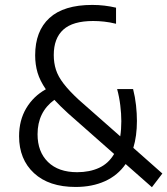

<svg xmlns="http://www.w3.org/2000/svg" viewBox="-20 -770 696 800"><path d="M295 9Q184 9 121.8 -48.5Q59.5 -106 59.5 -202.5Q59.5 -268.5 89.2 -318.8Q119 -369 171 -398Q146.5 -433.5 136.5 -467.2Q126.5 -501 126.5 -539.5Q126.5 -640.5 186 -695Q245.5 -749.5 364.5 -749.5Q390.5 -749.5 415.5 -746.5Q440.5 -743.5 463.5 -738V-671Q437 -677.5 413.5 -680Q390 -682.5 368 -682.5Q283.5 -682.5 243.8 -646.5Q204 -610.5 204 -540.5Q204 -508 213 -479.8Q222 -451.5 244.8 -421.8Q267.5 -392 308 -354.5L481 -202Q485.5 -231 485.5 -265Q485.5 -296 481.2 -331Q477 -366 468 -399H534.5Q543 -366 546.8 -331.2Q550.5 -296.5 550.5 -266Q550.5 -203.5 535.5 -154L656.5 -47L613 10L503.5 -86.5Q470.5 -39 417.2 -15Q364 9 295 9ZM136.5 -210.5Q136.5 -137.5 180 -95Q223.5 -52.5 301.5 -52.5Q353 -52.5 392.5 -70.5Q432 -88.5 455.5 -128.5L264.5 -297Q230.5 -328 206.5 -354Q136.5 -303 136.5 -210.5Z"/></svg>

Font: Encode Sans Condensed Condensed
Style: Regular
Weight: 400
Width: 3
Designer: Multiple Designers
Foundry: Impallari Type
Version: Version 3.000; ttfautohint (v1.8.3) -l 8 -r 50 -G 200 -x 14 